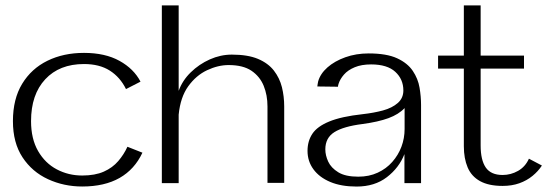

<svg xmlns="http://www.w3.org/2000/svg" viewBox="-20 -680 2071 713"><path d="M285.3 12.6Q217.1 12.6 158.2 -14.6Q99.2 -41.8 63.6 -95.8Q28 -149.8 28 -230.2Q28 -312.4 62.3 -368.8Q96.6 -425.2 156.2 -454.4Q215.8 -483.6 292 -483.6Q370.5 -483.6 423.8 -454Q477 -424.5 501.8 -376.8L447.9 -349.2Q426.2 -393.4 387.8 -417.8Q349.4 -442.2 292 -442.2Q200.6 -442.2 148 -385.6Q95.3 -329 95.3 -230.2Q95.3 -164.4 121.5 -119Q147.7 -73.7 191 -51Q234.3 -28.2 285.3 -28.2Q333 -28.2 365.6 -42.7Q398.1 -57.2 419.1 -81.8Q440.2 -106.4 453.2 -135L508.9 -113Q480 -51.1 424.1 -19.2Q368.1 12.6 285.3 12.6Z M581 0V-660H643.5V-342.7Q657.5 -381.4 688.4 -411.4Q719.2 -441.5 759.1 -459.4Q799.1 -477.2 840.9 -477.2Q899.9 -477.2 937.8 -461.4Q975.6 -445.5 997.1 -417.9Q1018.5 -390.2 1027 -356Q1035.4 -321.7 1035.4 -284.9V-0.8H973.3V-284.9Q973.3 -326.7 959.2 -361.4Q945 -396.1 913.8 -417.3Q882.5 -438.4 829.1 -438.4Q789.9 -438.4 749.1 -419.3Q708.3 -400.1 679.1 -359.7Q649.9 -319.2 643.5 -254.2V0Z M1304.2 12.8Q1247.1 12.8 1206.5 -4.3Q1165.8 -21.4 1143.9 -51.4Q1122 -81.3 1122 -119.9Q1122 -156.3 1140.1 -183.4Q1158.2 -210.6 1203.2 -229Q1248.1 -247.4 1326.6 -256Q1368 -260.6 1402.3 -269.9Q1436.6 -279.3 1457.3 -297.6Q1477.9 -315.8 1477.9 -344.1Q1477.9 -385.8 1447.9 -413.3Q1417.9 -440.8 1358.1 -440.8Q1322.5 -440.8 1297.3 -430.3Q1272 -419.8 1257.4 -403.1Q1242.8 -386.4 1237.2 -368.5Q1236.4 -365.4 1235.6 -362.6Q1234.8 -359.8 1235.1 -357.9L1158.4 -358.9Q1158.8 -363.7 1159.7 -368.2Q1160.6 -372.8 1161.4 -377.4Q1169.3 -406 1195.9 -429.6Q1222.6 -453.1 1262.5 -467.4Q1302.5 -481.6 1348.9 -481.6Q1415.8 -481.6 1454.7 -463.6Q1493.6 -445.6 1513 -416.6Q1532.4 -387.7 1538 -354.5Q1543.6 -321.4 1543.6 -290.4V0H1481.9V-107.7Q1462.1 -57 1416.7 -22.1Q1371.3 12.8 1304.2 12.8ZM1310.5 -23.9Q1350.6 -23.9 1382.5 -38.7Q1414.5 -53.4 1436.7 -78.7Q1459 -103.9 1470.8 -135.3Q1482.5 -166.6 1482.5 -200.9V-278.6Q1460.5 -255.2 1422.5 -241.2Q1384.5 -227.3 1326.5 -219.5Q1255.2 -210.5 1221.6 -189.2Q1188.1 -168 1188.1 -125.5Q1188.1 -103.1 1198.8 -79.9Q1209.5 -56.7 1236.1 -40.3Q1262.7 -23.9 1310.5 -23.9Z M1846.4 10.4Q1794.7 10.4 1762.7 -7.4Q1730.7 -25.1 1716.6 -58.4Q1702.5 -91.7 1702.5 -136.9V-425.2H1606.8V-473.4H1702.5V-660H1764.9V-473.4H1925.9V-425.2H1764.9V-139.9Q1764.9 -85.5 1784 -57.8Q1803.2 -30.2 1846.4 -30.2Q1876.9 -30.2 1903.8 -45.4Q1930.8 -60.7 1944.2 -90.7L1992.4 -65.3Q1978.8 -44.2 1957.5 -26.8Q1936.2 -9.3 1908.6 0.5Q1881.1 10.4 1846.4 10.4Z"/></svg>

Font: Panamera Thin
Style: Regular
Weight: 100
Designer: Bastien Sozeau
Foundry: NBR — Bastien Sozeau
Version: Version 3.003;gftools[0.9.33]